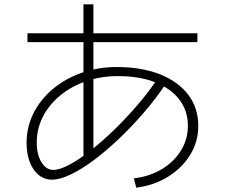

<svg xmlns="http://www.w3.org/2000/svg" viewBox="-20 -827 1040 888"><path d="M366 -93V-474V-807H412V-474V-93ZM107 -632V-673H893V-632ZM599 -2Q673 -11 729 -45Q785 -79 817 -131Q849 -183 849 -245Q849 -315 809.5 -366.5Q770 -418 697.5 -446.5Q625 -475 525 -475Q447 -475 378.5 -451.5Q310 -428 258.5 -385.5Q207 -343 178.5 -287.5Q150 -232 150 -167Q150 -112 171.5 -77Q193 -42 226 -41Q255 -41 299.5 -64.5Q344 -88 398 -130Q452 -172 508 -226.5Q564 -281 616.5 -342Q669 -403 710 -465L748 -441Q702 -372 646 -307Q590 -242 530.5 -185.5Q471 -129 413.5 -86Q356 -43 306 -19.5Q256 4 221 4Q168 4 135.5 -43.5Q103 -91 103 -166Q103 -240 135 -303.5Q167 -367 224 -415Q281 -463 357 -490Q433 -517 520 -517Q635 -517 719.5 -483.5Q804 -450 850.5 -389Q897 -328 897 -245Q897 -172 860 -111.5Q823 -51 758.5 -10.5Q694 30 610 41Z"/></svg>

Font: M PLUS 1 Thin Light
Style: Regular
Weight: 300
Version: Version 1.001